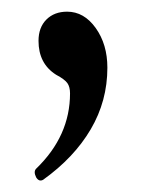

<svg xmlns="http://www.w3.org/2000/svg" viewBox="-20 -135 248 329"><path d="M54 173Q47 177 42 169Q37 159 42 154Q100 98 100 25Q100 14 95.5 7.5Q91 1 76 -7Q46 -26 46 -65Q46 -88 59.5 -101.5Q73 -115 95 -115Q124 -115 144 -87Q164 -59 164 -19Q164 38 135.5 86.5Q107 135 54 173Z"/></svg>

Font: Junicode Two Beta Condensed
Style: Regular
Weight: 400
Width: 3
Designer: Peter S. Baker
Foundry: Briery Creek Software
Version: Version 1.053; ttfautohint (v1.8.4)